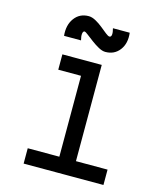

<svg xmlns="http://www.w3.org/2000/svg" viewBox="-125 -940 849 1027"><g transform="rotate(15 300.0 -426.0)"><path d="M280 0V-591L338 -533H154V-618H372V0ZM105 0V-85H547V0ZM372 -690Q355 -690 334 -701.5Q313 -713 292.5 -728.5Q272 -744 257 -755.5Q242 -767 238 -767Q229 -767 227 -752.5Q225 -738 231 -716H137Q131 -775 159.5 -813.5Q188 -852 238 -852Q256 -852 277 -840.5Q298 -829 317 -813.5Q336 -798 350.5 -786.5Q365 -775 372 -775Q382 -775 383.5 -788.5Q385 -802 379 -823H472Q479 -765 450.5 -727.5Q422 -690 372 -690Z"/></g></svg>

Font: Victor Mono SemiBold
Style: Regular
Weight: 600
Monospace: yes
Designer: Rune Bjørnerås
Version: Version 1.561;gftools[0.9.30]